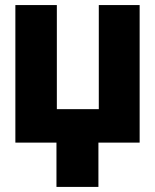

<svg xmlns="http://www.w3.org/2000/svg" viewBox="-20 -566 615 762"><path d="M534.2 -545.9V0H370.6V175.8H204.1V0H41V-545.9H205.6V-132.8H372.1V-545.9Z"/></svg>

Font: Inter Tight ExtraBold
Style: Regular
Weight: 800
Designer: Rasmus Andersson
Foundry: rsms
Version: Version 3.004; ttfautohint (v1.8.4.7-5d5b)